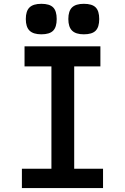

<svg xmlns="http://www.w3.org/2000/svg" viewBox="-20 -962 640 982"><path d="M92 -99H243V-622.5H105.5V-725H493.5V-622.5H359.5V-99H507V0H92ZM112 -864.5Q112 -905.5 131 -924Q150 -942.5 191.5 -942.5Q233.5 -942.5 251.8 -924.2Q270 -906 270 -864.5Q270 -823.5 251.8 -805Q233.5 -786.5 191.5 -786.5Q150.5 -786.5 131.2 -805.2Q112 -824 112 -864.5ZM329.5 -864.5Q329.5 -905.5 348.5 -924Q367.5 -942.5 409 -942.5Q451 -942.5 469.2 -924.2Q487.5 -906 487.5 -864.5Q487.5 -823.5 469.2 -805Q451 -786.5 409 -786.5Q368 -786.5 348.8 -805.2Q329.5 -824 329.5 -864.5Z"/></svg>

Font: JuliaMono SemiBold
Style: Regular
Weight: 600
Monospace: yes
Designer: cormullion
Foundry: corm
Version: Version 0.055; ttfautohint (v1.8.4)